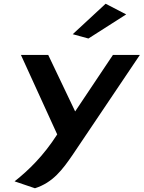

<svg xmlns="http://www.w3.org/2000/svg" viewBox="-20 -776 768 1027"><path d="M369 -593 453 -570 655 -699 545 -756ZM58 194 167 231C264 200 315 130 368 53L728 -482H584L382 -180L238 -482H92L286 -57C213 57 133 135 58 194Z"/></svg>

Font: Bluebird
Style: ExtObl
Weight: 400
Designer: Jasper
Foundry: Cannot Into Space Fonts
Version: Version 0.98